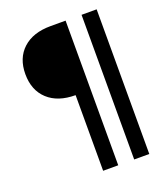

<svg xmlns="http://www.w3.org/2000/svg" viewBox="-158 -809 966 1109"><g transform="rotate(-20 325.0 -254.5)"><path d="M283.2 189.9V-274.9Q174.8 -274.9 113.3 -331.8Q51.8 -388.7 51.8 -487.8Q51.8 -585.9 113.5 -642.6Q175.3 -699.2 283.2 -699.2H376V189.9ZM474.1 189.9V-699.2H566.9V189.9Z"/></g></svg>

Font: Azeret Mono
Style: Regular
Weight: 400
Designer: Martin Vácha
Foundry: Displaay
Version: Version 1.002